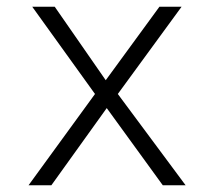

<svg xmlns="http://www.w3.org/2000/svg" viewBox="-20 -552 640 572"><path d="M133 0 298 -230 465 0H533L331 -272L521 -532H455L295 -313L143 -532H76L263 -272L65 0Z"/></svg>

Font: Noto Sans Mono UI Light
Style: Regular
Weight: 300
Designer: Monotype Design team
Foundry: Monotype Imaging Inc.
Version: 1.000